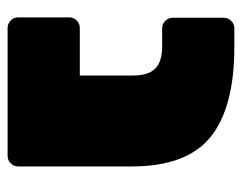

<svg xmlns="http://www.w3.org/2000/svg" viewBox="-84 -536 621 492"><g transform="rotate(90 226.0 -290.5)"><path d="M380 0H52Q41 0 33 -8Q25 -16 25 -27V-158Q25 -169 33 -177Q41 -185 52 -185H174V-321Q174 -361 156 -378.5Q138 -396 100 -396H53Q42 -396 34 -404Q26 -412 26 -423V-554Q26 -565 34 -573Q42 -581 53 -581H101Q256 -581 331.5 -520Q407 -459 407 -318V-27Q407 -16 399 -8Q391 0 380 0Z"/></g></svg>

Font: Rubik One
Style: Regular
Weight: 400
Designer: Hubert and Fischer with Elvire Volk Leonovitch
Foundry: Hubert and Fischer with Elvire Volk Leonovitch
Version: Version 1.001